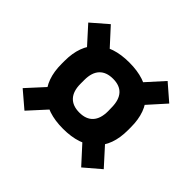

<svg xmlns="http://www.w3.org/2000/svg" viewBox="-129 -704 797 797"><g transform="rotate(45 269.5 -306.0)"><path d="M269 -112.5Q174 -112.5 124.2 -160.8Q74.5 -209 74.5 -298.5V-316.5Q74.5 -406 124.5 -454Q174.5 -502 269.5 -502Q364.5 -502 414.2 -454Q464 -406 464 -316.5V-298.5Q464 -209 414.2 -160.8Q364.5 -112.5 269 -112.5ZM269.5 -208Q309 -208 329.5 -230.5Q350 -253 350 -296.5L349.5 -318.5Q349 -362 329 -384.2Q309 -406.5 269.5 -406.5Q230 -406.5 209.2 -384.2Q188.5 -362 188.5 -318.5V-296.5Q188.5 -253 209.2 -230.5Q230 -208 269.5 -208ZM408 -223.5 507.5 -113.5 436 -52.5 338 -160ZM201 -160 103 -52.5 31.5 -113.5 133 -224.5ZM126 -394 31.5 -498.5 102.5 -560 199 -454.5ZM338 -451.5 436 -560 507 -498.5 407 -387Z"/></g></svg>

Font: Anek Odia Medium SemiBold
Style: Regular
Weight: 600
Version: Version 1.003